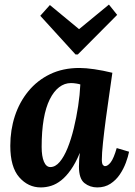

<svg xmlns="http://www.w3.org/2000/svg" viewBox="-20 -808 589 839"><path d="M327 -511Q355 -511 392.5 -505.5Q430 -500 471 -490Q466 -453 458 -399Q450 -345 442.5 -288.5Q435 -232 430 -184.5Q425 -137 425 -111Q425 -93 429.5 -87.5Q434 -82 439 -82Q451 -82 464 -99Q477 -116 490 -161L544 -145Q540 -124 530 -97Q520 -70 503.5 -45.5Q487 -21 462.5 -5Q438 11 405 11Q373 11 349 -8Q325 -27 325 -80Q325 -93 326 -109Q327 -125 329 -138H328Q310 -95 289.5 -66Q269 -37 247.5 -20Q226 -3 203.5 4Q181 11 158 11Q103 11 64 -33.5Q25 -78 25 -171Q25 -240 45 -301Q65 -362 104 -409.5Q143 -457 199 -484Q255 -511 327 -511ZM290 -445Q262 -445 238.5 -427Q215 -409 197.5 -374Q180 -339 171 -287Q162 -235 162 -166Q162 -125 172 -101.5Q182 -78 200 -78Q222 -78 241 -100.5Q260 -123 275.5 -161.5Q291 -200 302.5 -247.5Q314 -295 321.5 -344.5Q329 -394 331 -439Q326 -441 313.5 -443Q301 -445 290 -445ZM310 -570 156 -739 198 -786 325 -681H326L456 -788L492 -743L320 -570Z"/></svg>

Font: Lora
Style: Italic
Weight: 400
Italic angle: -3°
Designer: Olga Karpushina, Alexei Vanyashin (Cyrillic)
Foundry: Cyreal
Version: Version 3.008